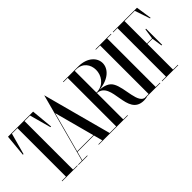

<svg xmlns="http://www.w3.org/2000/svg" viewBox="-14 -1327 1925 1925"><g transform="rotate(-45 949.0 -364.5)"><path d="M392 -700H36L14 -467H23.2L85.6 -694H164V-6H104V0H324V-6H264V-694H342.4L404.8 -467H414Z M589.7 -726.2V-726.5L586.7 -737L534.7 -544V-543.7L390.2 -6H336.8V0H464.8V-6H395.9L421.2 -100H653.7L679 -6H623.3V0H843.3V-6H783ZM537.6 -532.9 652.1 -106H422.8Z M1306 -6C1303 -5 1298 -4 1295 -4C1190 -4 1216 -217 1157 -317C1131.3 -362.2 1080.6 -378.9 1017.9 -384C1162.1 -397.4 1230 -475.4 1230 -551C1230 -624.7 1163.4 -698.5 1036 -700V-700H816V-694H876V-6H816V0H1036V-6H976V-379.4C1170.9 -362.7 1020.5 8 1258 8C1281 8 1301 4 1309 -1ZM995 -694C1089.5 -694 1135 -623 1135 -550C1135 -475.1 1086.2 -393.4 988.5 -385.6C984.4 -385.7 980.2 -385.8 976 -385.9V-694Z M1496 -700H1276V-694H1336V-6H1276V0H1496V-6H1436V-694H1496Z M1682 -694H1827L1882 -532H1890L1865 -700H1522V-694H1582V-6H1522V0H1750V-6H1682V-370H1754.9L1771.5 -259H1780.5V-487H1771.5L1754.9 -376H1682Z"/></g></svg>

Font: Picaflor 72 pt
Style: Regular
Weight: 400
Designer: Ariel Martín Pérez
Foundry: Tunera Type Foundry
Version: Version 1.000;hotconv 1.0.109;makeotfexe 2.5.65596